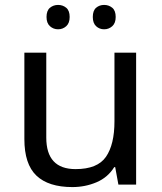

<svg xmlns="http://www.w3.org/2000/svg" viewBox="-20 -750 658 780"><path d="M533 -536V0H461L448 -71H444Q418 -29 372 -9.5Q326 10 274 10Q177 10 128 -36.5Q79 -83 79 -185V-536H168V-191Q168 -63 287 -63Q376 -63 410.5 -113Q445 -163 445 -257V-536ZM169 -681Q169 -707 183 -718.5Q197 -730 216 -730Q235 -730 249 -718.5Q263 -707 263 -681Q263 -656 249 -643.5Q235 -631 216 -631Q197 -631 183 -643.5Q169 -656 169 -681ZM357 -681Q357 -707 370.5 -718.5Q384 -730 403 -730Q422 -730 436 -718.5Q450 -707 450 -681Q450 -656 436 -643.5Q422 -631 403 -631Q384 -631 370.5 -643.5Q357 -656 357 -681Z"/></svg>

Font: Noto Kufi Arabic
Style: Regular
Weight: 400
Designer: Monotype Design Team, David Williams, Khaled Hosny
Foundry: Google LLC
Version: Version 2.109; ttfautohint (v1.8.4.7-5d5b)